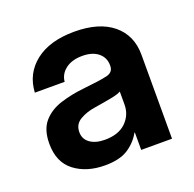

<svg xmlns="http://www.w3.org/2000/svg" viewBox="-86 -826 608 603"><g transform="rotate(-20 218.5 -525.0)"><path d="M168.5 -311Q106.9 -311 66.7 -341.8Q26.4 -372.6 26.4 -434.6Q26.4 -481.4 48.8 -507.3Q71.3 -533.2 108.2 -544.9Q145 -556.6 187.5 -561Q243.7 -566.9 266.8 -572.3Q290 -577.6 290 -599.1V-601.6Q290 -627 270.8 -642.8Q251.5 -658.7 217.8 -658.7Q183.1 -658.7 161.9 -642.6Q140.6 -626.5 138.2 -601.1H38.6Q42 -663.6 89.8 -701.2Q137.7 -738.8 220.2 -738.8Q302.7 -738.8 348.4 -701.2Q394 -663.6 394 -598.6V-317.9H291V-376H289.6Q273.9 -347.7 245.8 -329.3Q217.8 -311 168.5 -311ZM195.3 -386.7Q241.2 -386.7 265.9 -410.9Q290.5 -435.1 290.5 -469.7V-513.2Q281.2 -507.3 256.8 -502.7Q232.4 -498 201.7 -493.2Q171.4 -488.8 149.4 -475.8Q127.4 -462.9 127.4 -436.5Q127.4 -413.1 146 -399.9Q164.6 -386.7 195.3 -386.7Z"/></g></svg>

Font: Inter Display SemiBold
Style: Regular
Weight: 600
Designer: Rasmus Andersson
Foundry: rsms
Version: Version 4.001;git-9221beed3